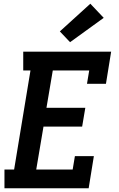

<svg xmlns="http://www.w3.org/2000/svg" viewBox="-20 -1013 640 1033"><path d="M4 0V-101H56L144 -634H105V-735H578L550 -562H448L460 -634H264L230 -433H439L422 -332H214L175 -101H371L383 -173H485L457 0ZM357 -786 302 -844 466 -993 538 -917Z"/></svg>

Font: Iosevka Curly Slab ExObl
Style: Bold
Weight: 700
Width: 7
Italic angle: -9°
Monospace: yes
Designer: Belleve Invis
Foundry: Belleve Invis
Version: Version 11.0.0; ttfautohint (v1.8.3)